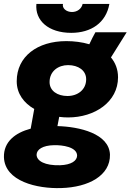

<svg xmlns="http://www.w3.org/2000/svg" viewBox="-41 -743 664 976"><path d="M305 -146C441 -146 559 -225 559 -350C559 -391 545 -425 523 -451L603 -579H444C435 -563 424 -542 413 -518C376 -529 336 -534 296 -534C149 -534 44 -456 44 -330C44 -266 81 -219 133 -189L115 -89C36 -68 -23 -22 -21 56C-17 179 148 217 270 213C410 209 520 149 518 43C514 -64 363 -99 251 -102L260 -149C275 -147 290 -146 305 -146ZM264 97C188 99 146 76 145 44C145 17 176 -4 234 -5C277 -6 349 4 351 47C351 74 322 95 264 97ZM302 -255C251 -255 211 -281 211 -326C211 -381 255 -412 305 -412C357 -412 397 -385 397 -340C397 -287 354 -255 302 -255ZM321 -576C422 -576 498 -627 515 -723H379C374 -699 352 -682 325 -682C296 -682 274 -701 279 -723H144C136 -639 205 -576 321 -576Z"/></svg>

Font: Fixel Display 20240404 ExBold
Style: Italic
Weight: 800
Italic angle: -10°
Designer: AlfaBravo + MacPaw
Foundry: Kyrylo Tkachov, Marchela Mozhyna, Serhii Makarenko, Maria Weinstein, Zakhar Kryvoshyya
Version: Version 1.211;Glyphs 3.2 (3225)